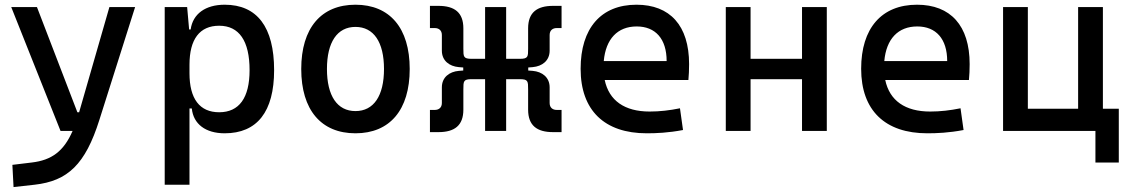

<svg xmlns="http://www.w3.org/2000/svg" viewBox="-20 -547 4728 802"><path d="M36.6 234.4 124.5 224.6C263.2 209 336.4 139.6 395 -45.9L544.4 -517.6H437L310.5 -78.1H303.2L134.3 -517.6H26.9L232.9 0H283.2C246.1 85.4 195.3 122.1 112.8 131.8L31.7 141.6Z M668 224.6H771.5V-93.8H781.2C787.6 -28.8 838.9 9.8 918.5 9.8C1054.2 9.8 1125 -80.6 1125 -253.9C1125 -433.6 1054.2 -527.3 918.5 -527.3C837.9 -527.3 785.2 -488.8 776.4 -423.8H770L761.7 -517.6H668ZM771.5 -241.2V-276.4C771.5 -383.3 814 -439.5 895.5 -439.5C979 -439.5 1022.5 -376 1022.5 -253.9C1022.5 -138.2 979 -78.1 895.5 -78.1C814 -78.1 771.5 -134.3 771.5 -241.2Z M1464.8 9.8C1608.4 9.8 1691.4 -87.9 1691.4 -258.8C1691.4 -429.7 1608.4 -527.3 1464.8 -527.3C1321.3 -527.3 1238.3 -429.7 1238.3 -258.8C1238.3 -87.9 1321.3 9.8 1464.8 9.8ZM1464.8 -83C1388.7 -83 1345.7 -146.5 1345.7 -258.8C1345.7 -371.1 1388.7 -434.6 1464.8 -434.6C1541 -434.6 1584 -371.1 1584 -258.8C1584 -146.5 1541 -83 1464.8 -83Z M1775.9 4.9H1811.5C1878.9 4.9 1915.5 -22.9 1915.5 -88.9V-171.9V-173.3C1915.5 -207.5 1915.5 -216.3 1950.2 -216.3H2006.3V0H2094.2V-216.3H2151.4C2186 -216.3 2186 -207.5 2186 -173.3V-171.9V-88.9C2186 -22.9 2222.7 4.9 2290 4.9H2325.7V-87.9H2304.7C2290 -87.9 2275.9 -96.2 2275.9 -116.7V-182.1C2275.9 -224.1 2244.6 -247.6 2205.1 -251L2186.5 -252.4V-265.1L2205.1 -266.6C2244.6 -270 2275.9 -293.5 2275.9 -335.4V-400.9C2275.9 -421.4 2290 -429.7 2304.7 -429.7H2325.7V-522.5H2290C2222.7 -522.5 2186 -494.6 2186 -428.7V-345.7V-344.2C2186 -310.1 2186 -301.3 2151.4 -301.3H2094.2V-517.6H2006.3V-301.3H1950.2C1915.5 -301.3 1915.5 -310.1 1915.5 -344.2V-345.7V-428.7C1915.5 -494.6 1878.9 -522.5 1811.5 -522.5H1775.9V-429.7H1796.9C1811.5 -429.7 1825.7 -421.4 1825.7 -400.9V-335.4C1825.7 -293.5 1856.9 -270 1896.5 -266.6L1915 -265.1V-252.4L1896.5 -251C1856.9 -247.6 1825.7 -224.1 1825.7 -182.1V-116.7C1825.7 -96.2 1811.5 -87.9 1796.9 -87.9H1775.9Z M2681.6 9.8C2720.7 9.8 2771.5 7.8 2833 -3.9L2820.3 -94.7C2777.3 -85.9 2736.3 -81.1 2693.4 -81.1C2589.4 -81.1 2523.9 -126.5 2505.9 -212.9H2855.5C2857.4 -233.4 2858.4 -254.9 2858.4 -279.3C2858.4 -440.4 2778.3 -527.3 2638.7 -527.3C2490.2 -527.3 2405.3 -428.7 2405.3 -259.8C2405.3 -85.9 2504.9 9.8 2681.6 9.8ZM2502 -292C2510.3 -384.3 2559.6 -436.5 2639.6 -436.5C2717.8 -436.5 2764.6 -384.8 2764.6 -292Z M3330.1 0H3433.6V-517.6H3330.1V-301.3H3115.2V-517.6H3011.7V0H3115.2V-216.3H3330.1Z M3853.5 9.8C3892.6 9.8 3943.4 7.8 4004.9 -3.9L3992.2 -94.7C3949.2 -85.9 3908.2 -81.1 3865.2 -81.1C3761.2 -81.1 3695.8 -126.5 3677.7 -212.9H4027.3C4029.3 -233.4 4030.3 -254.9 4030.3 -279.3C4030.3 -440.4 3950.2 -527.3 3810.5 -527.3C3662.1 -527.3 3577.1 -428.7 3577.1 -259.8C3577.1 -85.9 3676.8 9.8 3853.5 9.8ZM3673.8 -292C3682.1 -384.3 3731.4 -436.5 3811.5 -436.5C3889.6 -436.5 3936.5 -384.8 3936.5 -292Z M4169.9 0H4555.7V131.8H4653.3V-92.8H4586.9V-517.6H4483.4V-92.8H4273.4V-517.6H4169.9Z"/></svg>

Font: CaskaydiaCove Nerd Font
Style: Regular
Weight: 400
Designer: Aaron Bell
Foundry: Saja Typeworks
Version: Version 2111.1;Nerd Fonts 2.3.3